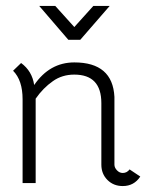

<svg xmlns="http://www.w3.org/2000/svg" viewBox="-20 -616 527 646"><path d="M250 -482H210L112 -596H166L230 -525L294 -596H349ZM321 -269Q321 -365 230 -365Q189 -365 158 -343Q125 -320 100 -284V0H56V-282Q56 -346 24 -378L51 -404Q88 -377 95 -330Q147 -406 230 -406Q359 -406 365 -290V-62Q365 -52 373.5 -43Q382 -34 393 -34Q407 -34 416 -46L452 -22Q431 10 393 10Q362 10 341.5 -10.5Q321 -31 321 -62Z"/></svg>

Font: Bhavuka
Style: Regular
Weight: 400
Version: 2.94.0; ttfautohint (v1.2) -l 7 -r 28 -G 50 -x 13 -D deva -f